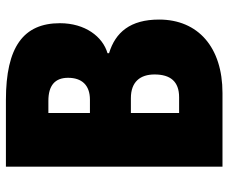

<svg xmlns="http://www.w3.org/2000/svg" viewBox="-80 -674 754 633"><g transform="rotate(-90 296.5 -357.0)"><path d="M284 -714H64V0H307C457 0 549 -80 549 -209C549 -304 507 -353 438 -374V-379C493 -395 537 -453 537 -536C537 -656 459 -714 284 -714ZM285 -437H241V-574H281C332 -574 357 -552 357 -509C357 -464 333 -437 285 -437ZM241 -302H290C344 -302 368 -271 368 -224C368 -172 345 -143 293 -143H241Z"/></g></svg>

Font: Noto Sans Gurmukhi Condensed Black
Style: Regular
Weight: 900
Width: 3
Designer: Jelle Bosma - Monotype Design Team
Foundry: Monotype Imaging Inc.
Version: Version 2.004